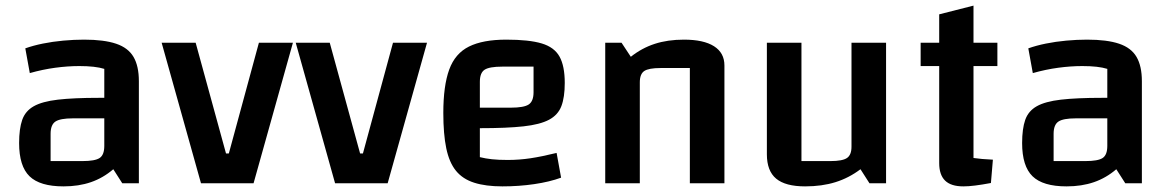

<svg xmlns="http://www.w3.org/2000/svg" viewBox="-20 -652 4158 683"><path d="M206 11Q122 11 85 -25Q48 -61 48 -143Q48 -194 59 -225.5Q70 -257 100 -274Q130 -291 186 -297.5Q242 -304 332 -304H381V-231H239Q194 -231 177 -219.5Q160 -208 160 -176V-79H273Q318 -79 334.5 -90Q351 -101 351 -133V-407Q319 -417 262 -417Q221 -417 176.5 -411Q132 -405 86 -392L70 -480Q98 -490 132.5 -497Q167 -504 205 -507.5Q243 -511 279 -511Q350 -511 393 -496.5Q436 -482 455 -449.5Q474 -417 474 -363V0H415L383 -50Q347 -19 303.5 -4Q260 11 206 11Z M555 -500H676L784 -106H794L901 -500H1022L882 0H695Z M1032 -500H1153L1261 -106H1271L1378 -500H1499L1359 0H1172Z M1767 11Q1708 11 1667 -2Q1626 -15 1602 -44.5Q1578 -74 1567.5 -124.5Q1557 -175 1557 -250Q1557 -347 1578 -404.5Q1599 -462 1648.5 -486.5Q1698 -511 1781 -511Q1862 -511 1907 -497.5Q1952 -484 1970.5 -450.5Q1989 -417 1989 -357Q1989 -306 1977 -274.5Q1965 -243 1933 -226Q1901 -209 1842 -202.5Q1783 -196 1687 -196H1657V-269H1797Q1844 -269 1861 -280.5Q1878 -292 1878 -324V-415H1767Q1721 -415 1704 -404Q1687 -393 1687 -361V-93Q1707 -88 1730 -85.5Q1753 -83 1786 -83Q1827 -83 1867 -89Q1907 -95 1960 -108L1976 -20Q1935 -5 1880.5 3Q1826 11 1767 11Z M2133 0V-500H2191L2224 -450Q2263 -481 2309 -496Q2355 -511 2413 -511Q2483 -511 2520 -487.5Q2557 -464 2557 -419V0H2434V-410H2330Q2288 -410 2272 -399.5Q2256 -389 2256 -359V0Z M3132 -500V0H3073L3041 -50Q3000 -19 2952 -4Q2904 11 2844 11Q2774 11 2741 -16.5Q2708 -44 2708 -103V-500H2831V-79H2934Q2977 -79 2993 -90Q3009 -101 3009 -130V-500Z M3407 11Q3363 11 3342 -9.5Q3321 -30 3321 -72V-601L3443 -632V-90Q3458 -88 3473.5 -86.5Q3489 -85 3512 -84L3505 -1Q3473 5 3449 8Q3425 11 3407 11ZM3255 -417V-500H3528V-417Z M3774 11Q3690 11 3653 -25Q3616 -61 3616 -143Q3616 -194 3627 -225.5Q3638 -257 3668 -274Q3698 -291 3754 -297.5Q3810 -304 3900 -304H3949V-231H3807Q3762 -231 3745 -219.5Q3728 -208 3728 -176V-79H3841Q3886 -79 3902.5 -90Q3919 -101 3919 -133V-407Q3887 -417 3830 -417Q3789 -417 3744.5 -411Q3700 -405 3654 -392L3638 -480Q3666 -490 3700.5 -497Q3735 -504 3773 -507.5Q3811 -511 3847 -511Q3918 -511 3961 -496.5Q4004 -482 4023 -449.5Q4042 -417 4042 -363V0H3983L3951 -50Q3915 -19 3871.5 -4Q3828 11 3774 11Z"/></svg>

Font: Changa Medium
Style: Regular
Weight: 500
Designer: Eduardo Rodriguez Tunni
Foundry: Eduardo Rodriguez Tunni
Version: Version 3.003